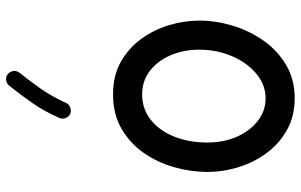

<svg xmlns="http://www.w3.org/2000/svg" viewBox="-192 -720 951 606"><g transform="rotate(-90 283.0 -416.5)"><path d="M289.1 -534.7Q347.7 -534.7 391.1 -510.3Q434.6 -485.8 463.6 -445.8Q492.7 -405.8 507.1 -357.9Q521.5 -310.1 521.5 -262.7Q521.5 -210.9 505.6 -157.7Q489.7 -104.5 458.5 -60.1Q427.2 -15.6 381.6 11.5Q335.9 38.6 275.9 38.6Q220.7 38.6 177.5 14.9Q134.3 -8.8 104.5 -48.6Q74.7 -88.4 59.3 -137.5Q43.9 -186.5 43.9 -237.3Q43.9 -289.6 58.8 -342Q73.7 -394.5 104 -438Q134.3 -481.4 180.4 -508.1Q226.6 -534.7 289.1 -534.7ZM289.1 -442.9Q242.7 -442.9 208.3 -415.5Q173.8 -388.2 155.3 -341.6Q136.7 -294.9 136.7 -237.3Q136.7 -184.1 155.5 -142.6Q174.3 -101.1 205.8 -77.1Q237.3 -53.2 275.9 -53.2Q318.4 -53.2 353.3 -82Q388.2 -110.8 408.9 -158.7Q429.7 -206.5 429.7 -262.7Q429.7 -312 412.1 -353Q394.5 -394 362.8 -418.5Q331.1 -442.9 289.1 -442.9ZM352.5 -866.7Q360.8 -860.4 362.3 -849.4Q363.8 -838.4 356.9 -830.1Q329.6 -795.9 305.9 -762Q282.2 -728 261.7 -683.1Q257.8 -673.8 247.3 -669.9Q236.8 -666 227.1 -669.9Q217.8 -673.8 213.9 -684.6Q210 -695.3 214.4 -704.6Q236.3 -753.9 262.5 -791Q288.6 -828.1 315.9 -862.3Q322.8 -870.6 333.7 -872.1Q344.7 -873.5 352.5 -866.7Z"/></g></svg>

Font: Mikhak Medium
Style: Regular
Weight: 500
Designer: Amin Abedi
Version: Version 3.3